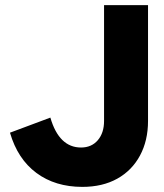

<svg xmlns="http://www.w3.org/2000/svg" viewBox="-20 -720 640 751"><path d="M302 11Q196 11 122.5 -43.5Q49 -98 19 -201L177 -260Q211 -143 297 -143Q338 -143 362.5 -171.5Q387 -200 387 -247V-700H559V-247Q559 -170 527.5 -111.5Q496 -53 438.5 -21Q381 11 302 11Z"/></svg>

Font: Red Hat Mono VF Light
Style: Regular
Weight: 300
Monospace: yes
Designer: Pentagram, MCKL
Foundry: Pentagram, MCKL
Version: Version 1.023